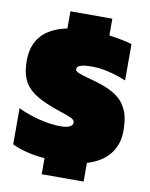

<svg xmlns="http://www.w3.org/2000/svg" viewBox="-90 -796 740 947"><g transform="rotate(10 280.0 -322.0)"><path d="M185.1 85.9V5.9Q83 -3.4 21 -35.2V-215.8Q68.8 -192.4 127.2 -177.7Q185.5 -163.1 231.9 -163.1Q295.9 -163.1 295.9 -191.9Q295.9 -198.7 291 -204.3Q286.1 -210 274.4 -215.1Q262.7 -220.2 251.2 -224.4Q239.7 -228.5 218 -235.6Q196.3 -242.7 180.2 -249Q116.7 -272.9 81.8 -298.8Q46.9 -324.7 31 -361.1Q15.1 -397.5 15.1 -453.1Q15.1 -609.4 185.1 -644V-730H395V-646Q463.9 -636.7 509.8 -623V-440.9Q413.6 -480 338.9 -480Q262.2 -480 262.2 -455.1Q262.2 -444.3 276.6 -438Q291 -431.6 331.1 -420.4Q348.1 -416 357.9 -413.1Q416.5 -397 454.1 -376Q491.7 -355 511.2 -326.4Q530.8 -297.9 537.8 -267.3Q544.9 -236.8 544.9 -192.9Q544.9 -125.5 506.8 -77.6Q468.8 -29.8 395 -7.8V85.9Z"/></g></svg>

Font: Kanit Black
Style: Regular
Weight: 900
Designer: Katatrad Team
Foundry: CadsonDemak
Version: Version 1.000;PS 001.000;hotconv 1.0.88;makeotf.lib2.5.64775